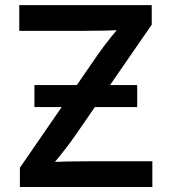

<svg xmlns="http://www.w3.org/2000/svg" viewBox="-20 -748 686 768"><path d="M59.6 0V-77.1L370.1 -527.8Q394.5 -563 423.3 -598.6Q452.1 -634.3 481.4 -669.4L492.2 -629.9Q445.3 -626.5 397.9 -625.5Q350.6 -624.5 303.7 -624.5H57.1V-727.5H586.9V-649.4L281.7 -207Q255.9 -169.4 225.6 -132.1Q195.3 -94.7 165.5 -58.1L154.3 -97.7Q202.6 -101.1 250.5 -102.1Q298.3 -103 346.2 -103H589.4V0ZM117.7 -319.8V-407.7H528.8V-319.8Z"/></svg>

Font: Inter Cardless
Style: Medium
Weight: 500
Designer: Rasmus Andersson
Foundry: rsms
Version: Version 4.001;git-9221beed3